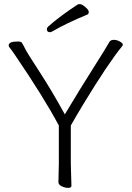

<svg xmlns="http://www.w3.org/2000/svg" viewBox="-20 -901 640 930"><path d="M402 -830Q300 -788 232 -748Q226 -745 222 -745Q207 -745 207 -760Q207 -766 213 -772Q269 -822 356 -879Q360 -881 368 -881Q376 -881 393 -867Q410 -853 410 -843Q410 -833 402 -830ZM22 -681Q22 -700 66 -700Q82 -700 86 -694Q94 -681 102.5 -663.5Q111 -646 171.5 -553Q232 -460 294 -347Q367 -469 432 -571.5Q497 -674 510 -698Q516 -708 531 -708Q546 -708 560.5 -700Q575 -692 575 -684Q575 -683 573 -679Q503 -593 384 -397Q350 -341 323 -293V-107L326 -1Q326 9 310.5 9Q295 9 279 1.5Q263 -6 263 -19L265 -108V-293Q192 -430 53 -634Q34 -662 28 -668.5Q22 -675 22 -681Z"/></svg>

Font: LXGW WenKai Lite Light
Style: Regular
Weight: 300
Designer: LXGW / Fontworks Inc.
Foundry: LXGW / Fontworks Inc.
Version: Version 1.511; March 25, 2025